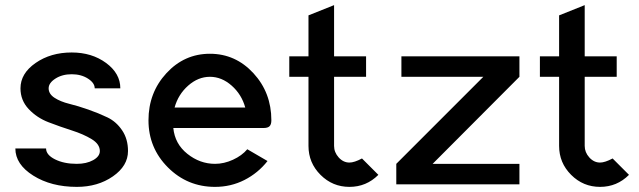

<svg xmlns="http://www.w3.org/2000/svg" viewBox="-20 -720 2497 750"><path d="M260 -515Q339 -515 394.5 -474Q450 -433 450 -375H350Q350 -396 323.5 -413Q297 -430 260 -430Q223 -430 196.5 -413Q170 -396 170 -375Q170 -353 193 -338Q216 -323 250.5 -314.5Q285 -306 325 -292Q365 -278 399.5 -261.5Q434 -245 457 -211Q480 -177 480 -130Q480 -72 421 -31Q362 10 280 10Q180 10 110 -34Q40 -78 40 -140H160Q160 -115 195 -97.5Q230 -80 280 -80Q318 -80 344 -94.5Q370 -109 370 -130Q370 -157 338 -176.5Q306 -196 260.5 -210.5Q215 -225 169.5 -242.5Q124 -260 92 -294Q60 -328 60 -375Q60 -433 119 -474Q178 -515 260 -515Z M662 -300H938Q924 -351 885 -385.5Q846 -420 800 -420Q754 -420 715 -385.5Q676 -351 662 -300ZM820 -80Q855 -80 890 -96Q925 -112 946 -137L1025 -91Q988 -44 935 -17Q882 10 820 10Q712 10 636 -66Q560 -142 560 -250Q560 -358 630 -434Q700 -510 800 -510Q900 -510 970 -434Q1040 -358 1040 -250Q1040 -234 1033 -227Q1026 -220 1010 -220H657Q663 -158 712 -119Q761 -80 820 -80Z M1394 -101 1458 -37Q1411 10 1345 10Q1279 10 1232 -37Q1185 -84 1185 -150V-420H1110V-500H1185V-660L1285 -700V-500H1410V-420H1285V-150Q1285 -125 1303 -105Q1321 -85 1345 -85Q1364 -85 1394 -101Z M1528 0V-80L1868 -420H1548V-500H2009V-420L1670 -80H2009V0Z M2373 -101 2437 -37Q2390 10 2324 10Q2258 10 2211 -37Q2164 -84 2164 -150V-420H2089V-500H2164V-660L2264 -700V-500H2389V-420H2264V-150Q2264 -125 2282 -105Q2300 -85 2324 -85Q2343 -85 2373 -101Z"/></svg>

Font: Laverick
Style: Regular
Weight: 400
Designer: Daniel Pimley
Foundry: Daniel Pimley
Version: Version 1.000;PS 001.001;hotconv 1.0.56